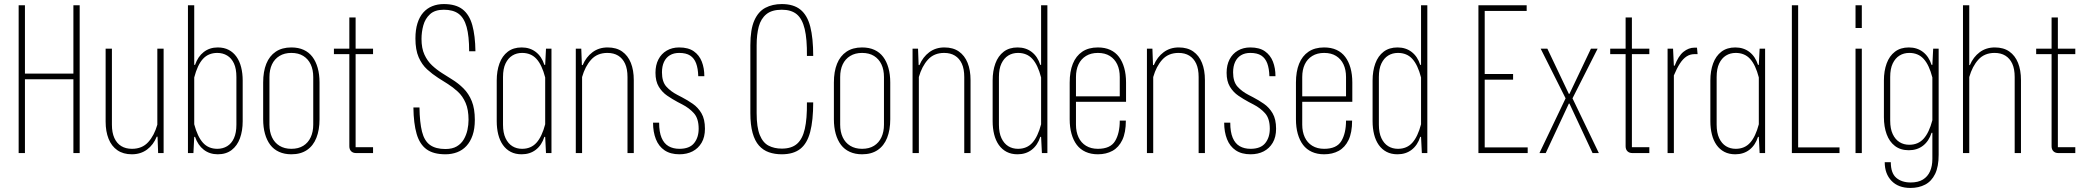

<svg xmlns="http://www.w3.org/2000/svg" viewBox="-20 -755 10286 947"><path d="M72 0V-729H103V0ZM342 0V-729H373V0ZM96 -364V-392H349V-364Z M787 -515V0H760L757 -81H753Q737 -41 705.5 -17.5Q674 6 630 6Q588 6 559 -14Q530 -34 515.5 -70.5Q501 -107 501 -155V-515H532V-140Q532 -101 544 -74.5Q556 -48 578 -34.5Q600 -21 631 -21Q681 -21 711 -54Q741 -87 756 -140V-515Z M1054 6Q1014 6 985 -16.5Q956 -39 942 -80H938L934 0H907V-729H938V-435H942Q956 -476 985 -498.5Q1014 -521 1054 -521Q1085 -521 1108 -509Q1131 -497 1146.5 -475Q1162 -453 1169.5 -423Q1177 -393 1177 -358V-157Q1177 -110 1163.5 -73Q1150 -36 1122.5 -15Q1095 6 1054 6ZM1052 -21Q1079 -21 1100.5 -34Q1122 -47 1134 -73.5Q1146 -100 1146 -140V-375Q1146 -416 1134 -442Q1122 -468 1100.5 -481Q1079 -494 1052 -494Q1008 -494 981 -464.5Q954 -435 938 -373V-142Q954 -81 981 -51Q1008 -21 1052 -21Z M1417 6Q1383 6 1356.5 -6Q1330 -18 1313 -40.5Q1296 -63 1287 -95Q1278 -127 1278 -167V-348Q1278 -402 1293.5 -440.5Q1309 -479 1340 -500Q1371 -521 1417 -521Q1452 -521 1478 -509Q1504 -497 1521 -474.5Q1538 -452 1547 -420Q1556 -388 1556 -348V-167Q1556 -114 1540.5 -75Q1525 -36 1494 -15Q1463 6 1417 6ZM1417 -21Q1452 -21 1476 -36Q1500 -51 1512.5 -78Q1525 -105 1525 -140V-375Q1525 -411 1512.5 -437.5Q1500 -464 1476 -479Q1452 -494 1417 -494Q1383 -494 1358.5 -479Q1334 -464 1321.5 -437.5Q1309 -411 1309 -375V-140Q1309 -105 1321.5 -78Q1334 -51 1358.5 -36Q1383 -21 1417 -21Z M1737 0Q1721 0 1712 -9Q1703 -18 1703 -34V-669H1734V-29H1820V0ZM1627 -488V-515H1820V-488Z M2177 6Q2118 6 2084 -18.5Q2050 -43 2035 -94.5Q2020 -146 2019 -225H2049Q2050 -151 2061.5 -105.5Q2073 -60 2101 -40Q2129 -20 2177 -20Q2211 -20 2233 -33Q2255 -46 2267.5 -67.5Q2280 -89 2285.5 -114Q2291 -139 2291 -164Q2291 -214 2276.5 -247.5Q2262 -281 2238 -303Q2214 -325 2187 -342L2141 -371Q2113 -389 2087 -412.5Q2061 -436 2045 -472.5Q2029 -509 2029 -565Q2029 -608 2039 -640Q2049 -672 2067.5 -693Q2086 -714 2112 -724.5Q2138 -735 2169 -735Q2228 -735 2261.5 -709Q2295 -683 2309.5 -631Q2324 -579 2325 -502H2294Q2294 -577 2281.5 -622Q2269 -667 2242 -687Q2215 -707 2169 -707Q2125 -707 2101 -685Q2077 -663 2068 -630Q2059 -597 2059 -563Q2059 -517 2073.5 -485.5Q2088 -454 2111 -432.5Q2134 -411 2161 -394L2207 -365Q2240 -345 2266 -319Q2292 -293 2307 -256Q2322 -219 2322 -164Q2322 -120 2311 -88Q2300 -56 2280.5 -35Q2261 -14 2234.5 -4Q2208 6 2177 6Z M2553 6Q2522 6 2499 -6Q2476 -18 2460.5 -40Q2445 -62 2437.5 -92Q2430 -122 2430 -157V-358Q2430 -405 2443.5 -442Q2457 -479 2484.5 -500Q2512 -521 2553 -521Q2594 -521 2623 -498.5Q2652 -476 2665 -435H2669L2673 -515H2700V0H2673L2669 -80H2665Q2652 -39 2623 -16.5Q2594 6 2553 6ZM2555 -21Q2599 -21 2626 -51Q2653 -81 2669 -142V-373Q2653 -435 2626 -464.5Q2599 -494 2555 -494Q2528 -494 2507 -481Q2486 -468 2473.5 -442Q2461 -416 2461 -375V-140Q2461 -100 2473.5 -73.5Q2486 -47 2507 -34Q2528 -21 2555 -21Z M2820 0V-515H2847L2850 -434H2854Q2871 -474 2902.5 -497.5Q2934 -521 2977 -521Q3020 -521 3048.5 -501Q3077 -481 3091.5 -445Q3106 -409 3106 -360V0H3075V-375Q3075 -415 3063 -441Q3051 -467 3029 -480.5Q3007 -494 2976 -494Q2926 -494 2896 -461Q2866 -428 2851 -375V0Z M3331 6Q3287 6 3258 -13.5Q3229 -33 3215 -68.5Q3201 -104 3201 -150H3231Q3231 -104 3243 -75.5Q3255 -47 3277.5 -34Q3300 -21 3331 -21Q3381 -21 3403.5 -49Q3426 -77 3426 -120Q3426 -170 3403 -196Q3380 -222 3345 -240L3322 -252Q3296 -266 3271 -283Q3246 -300 3229.5 -327Q3213 -354 3213 -396Q3213 -434 3227.5 -462Q3242 -490 3268.5 -505.5Q3295 -521 3330 -521Q3375 -521 3402 -502Q3429 -483 3441.5 -451Q3454 -419 3454 -379H3424Q3423 -417 3413.5 -442.5Q3404 -468 3384 -481Q3364 -494 3330 -494Q3303 -494 3284 -482.5Q3265 -471 3255 -449.5Q3245 -428 3245 -398Q3245 -352 3266.5 -328Q3288 -304 3321 -287L3344 -275Q3371 -261 3397 -243Q3423 -225 3440 -196Q3457 -167 3457 -120Q3457 -79 3440.5 -51Q3424 -23 3396 -8.5Q3368 6 3331 6Z M3836 6Q3801 6 3772.5 -4Q3744 -14 3723.5 -37Q3703 -60 3692 -99.5Q3681 -139 3681 -197V-532Q3681 -610 3700.5 -654Q3720 -698 3755 -716.5Q3790 -735 3836 -735Q3894 -735 3928 -707.5Q3962 -680 3976.5 -623.5Q3991 -567 3991 -479H3960Q3961 -562 3949 -612Q3937 -662 3910 -684.5Q3883 -707 3836 -707Q3787 -707 3760 -685Q3733 -663 3722.5 -624Q3712 -585 3712 -532V-197Q3712 -127 3727.5 -89Q3743 -51 3771 -36.5Q3799 -22 3836 -22Q3884 -22 3911 -45.5Q3938 -69 3949.5 -119Q3961 -169 3960 -250H3991Q3991 -161 3976 -104Q3961 -47 3927 -20.5Q3893 6 3836 6Z M4232 6Q4198 6 4171.5 -6Q4145 -18 4128 -40.5Q4111 -63 4102 -95Q4093 -127 4093 -167V-348Q4093 -402 4108.5 -440.5Q4124 -479 4155 -500Q4186 -521 4232 -521Q4267 -521 4293 -509Q4319 -497 4336 -474.5Q4353 -452 4362 -420Q4371 -388 4371 -348V-167Q4371 -114 4355.5 -75Q4340 -36 4309 -15Q4278 6 4232 6ZM4232 -21Q4267 -21 4291 -36Q4315 -51 4327.5 -78Q4340 -105 4340 -140V-375Q4340 -411 4327.5 -437.5Q4315 -464 4291 -479Q4267 -494 4232 -494Q4198 -494 4173.5 -479Q4149 -464 4136.5 -437.5Q4124 -411 4124 -375V-140Q4124 -105 4136.5 -78Q4149 -51 4173.5 -36Q4198 -21 4232 -21Z M4481 0V-515H4508L4511 -434H4515Q4532 -474 4563.5 -497.5Q4595 -521 4638 -521Q4681 -521 4709.5 -501Q4738 -481 4752.5 -445Q4767 -409 4767 -360V0H4736V-375Q4736 -415 4724 -441Q4712 -467 4690 -480.5Q4668 -494 4637 -494Q4587 -494 4557 -461Q4527 -428 4512 -375V0Z M4999 6Q4968 6 4945 -6Q4922 -18 4906.5 -40Q4891 -62 4883.5 -92Q4876 -122 4876 -157V-358Q4876 -405 4889.5 -442Q4903 -479 4930.5 -500Q4958 -521 4999 -521Q5040 -521 5069 -498.5Q5098 -476 5111 -435H5115V-729H5146V0H5119L5115 -80H5111Q5098 -39 5069 -16.5Q5040 6 4999 6ZM5001 -21Q5045 -21 5072 -51Q5099 -81 5115 -142V-373Q5099 -435 5072 -464.5Q5045 -494 5001 -494Q4974 -494 4953 -481Q4932 -468 4919.5 -442Q4907 -416 4907 -375V-140Q4907 -100 4919.5 -73.5Q4932 -47 4953 -34Q4974 -21 5001 -21Z M5395 6Q5361 6 5334.5 -6Q5308 -18 5291 -40.5Q5274 -63 5265 -95Q5256 -127 5256 -167V-348Q5256 -402 5271.5 -440.5Q5287 -479 5318 -500Q5349 -521 5395 -521Q5430 -521 5456 -509Q5482 -497 5499 -474.5Q5516 -452 5525 -420Q5534 -388 5534 -348V-253H5280V-280H5517L5503 -266V-375Q5503 -411 5490.5 -437.5Q5478 -464 5454 -479Q5430 -494 5395 -494Q5361 -494 5336.5 -479Q5312 -464 5299.5 -437.5Q5287 -411 5287 -375V-140Q5287 -105 5299.5 -78Q5312 -51 5336.5 -36Q5361 -21 5395 -21Q5457 -21 5480 -59.5Q5503 -98 5503 -160H5533Q5533 -101 5515.5 -64.5Q5498 -28 5467 -11Q5436 6 5395 6Z M5637 0V-515H5664L5667 -434H5671Q5688 -474 5719.5 -497.5Q5751 -521 5794 -521Q5837 -521 5865.5 -501Q5894 -481 5908.5 -445Q5923 -409 5923 -360V0H5892V-375Q5892 -415 5880 -441Q5868 -467 5846 -480.5Q5824 -494 5793 -494Q5743 -494 5713 -461Q5683 -428 5668 -375V0Z M6148 6Q6104 6 6075 -13.5Q6046 -33 6032 -68.5Q6018 -104 6018 -150H6048Q6048 -104 6060 -75.5Q6072 -47 6094.5 -34Q6117 -21 6148 -21Q6198 -21 6220.5 -49Q6243 -77 6243 -120Q6243 -170 6220 -196Q6197 -222 6162 -240L6139 -252Q6113 -266 6088 -283Q6063 -300 6046.5 -327Q6030 -354 6030 -396Q6030 -434 6044.5 -462Q6059 -490 6085.5 -505.5Q6112 -521 6147 -521Q6192 -521 6219 -502Q6246 -483 6258.5 -451Q6271 -419 6271 -379H6241Q6240 -417 6230.5 -442.5Q6221 -468 6201 -481Q6181 -494 6147 -494Q6120 -494 6101 -482.5Q6082 -471 6072 -449.5Q6062 -428 6062 -398Q6062 -352 6083.5 -328Q6105 -304 6138 -287L6161 -275Q6188 -261 6214 -243Q6240 -225 6257 -196Q6274 -167 6274 -120Q6274 -79 6257.5 -51Q6241 -23 6213 -8.5Q6185 6 6148 6Z M6511 6Q6477 6 6450.5 -6Q6424 -18 6407 -40.5Q6390 -63 6381 -95Q6372 -127 6372 -167V-348Q6372 -402 6387.5 -440.5Q6403 -479 6434 -500Q6465 -521 6511 -521Q6546 -521 6572 -509Q6598 -497 6615 -474.5Q6632 -452 6641 -420Q6650 -388 6650 -348V-253H6396V-280H6633L6619 -266V-375Q6619 -411 6606.5 -437.5Q6594 -464 6570 -479Q6546 -494 6511 -494Q6477 -494 6452.5 -479Q6428 -464 6415.5 -437.5Q6403 -411 6403 -375V-140Q6403 -105 6415.5 -78Q6428 -51 6452.5 -36Q6477 -21 6511 -21Q6573 -21 6596 -59.5Q6619 -98 6619 -160H6649Q6649 -101 6631.5 -64.5Q6614 -28 6583 -11Q6552 6 6511 6Z M6873 6Q6842 6 6819 -6Q6796 -18 6780.5 -40Q6765 -62 6757.5 -92Q6750 -122 6750 -157V-358Q6750 -405 6763.5 -442Q6777 -479 6804.5 -500Q6832 -521 6873 -521Q6914 -521 6943 -498.5Q6972 -476 6985 -435H6989V-729H7020V0H6993L6989 -80H6985Q6972 -39 6943 -16.5Q6914 6 6873 6ZM6875 -21Q6919 -21 6946 -51Q6973 -81 6989 -142V-373Q6973 -435 6946 -464.5Q6919 -494 6875 -494Q6848 -494 6827 -481Q6806 -468 6793.5 -442Q6781 -416 6781 -375V-140Q6781 -100 6793.5 -73.5Q6806 -47 6827 -34Q6848 -21 6875 -21Z M7272 0V-729H7510V-701H7303V-28H7515V0ZM7296 -362V-390H7443V-362Z M7573 0 7702 -270 7579 -515H7612L7718 -292H7721L7827 -515H7860L7736 -270L7866 0H7835L7721 -244H7718L7604 0Z M8032 0Q8016 0 8007 -9Q7998 -18 7998 -34V-669H8029V-29H8115V0ZM7922 -488V-515H8115V-488Z M8205 0V-515H8232L8236 -431H8240Q8258 -479 8283.5 -499.5Q8309 -520 8338 -520H8350L8353 -488H8338Q8316 -488 8298.5 -476.5Q8281 -465 8266 -442Q8251 -419 8236 -383V0Z M8539 6Q8508 6 8485 -6Q8462 -18 8446.5 -40Q8431 -62 8423.5 -92Q8416 -122 8416 -157V-358Q8416 -405 8429.5 -442Q8443 -479 8470.5 -500Q8498 -521 8539 -521Q8580 -521 8609 -498.5Q8638 -476 8651 -435H8655L8659 -515H8686V0H8659L8655 -80H8651Q8638 -39 8609 -16.5Q8580 6 8539 6ZM8541 -21Q8585 -21 8612 -51Q8639 -81 8655 -142V-373Q8639 -435 8612 -464.5Q8585 -494 8541 -494Q8514 -494 8493 -481Q8472 -468 8459.5 -442Q8447 -416 8447 -375V-140Q8447 -100 8459.5 -73.5Q8472 -47 8493 -34Q8514 -21 8541 -21Z M8818 0V-729H8849V-28H9053V0Z M9132 0V-515H9163V0ZM9132 -617V-729H9163V-617Z M9403 172Q9343 172 9309.5 137Q9276 102 9276 45H9306Q9306 99 9333 122Q9360 145 9404 145Q9441 145 9464.5 130.5Q9488 116 9499.5 90Q9511 64 9511 29V-100H9507Q9494 -59 9465 -36.5Q9436 -14 9395 -14Q9354 -14 9326.5 -35Q9299 -56 9285.5 -93Q9272 -130 9272 -177V-358Q9272 -405 9285.5 -442Q9299 -479 9326.5 -500Q9354 -521 9395 -521Q9436 -521 9465 -498.5Q9494 -476 9507 -435H9511L9515 -515H9542V9Q9542 67 9524.5 103Q9507 139 9475.5 155.5Q9444 172 9403 172ZM9397 -41Q9441 -41 9468 -71Q9495 -101 9511 -162V-373Q9495 -435 9468 -464.5Q9441 -494 9397 -494Q9370 -494 9349 -481Q9328 -468 9315.5 -442Q9303 -416 9303 -375V-160Q9303 -120 9315.5 -93.5Q9328 -67 9349 -54Q9370 -41 9397 -41Z M9662 0V-729H9693V-434H9696Q9713 -474 9744.5 -497.5Q9776 -521 9819 -521Q9862 -521 9890.5 -501Q9919 -481 9933.5 -445Q9948 -409 9948 -360V0H9917V-375Q9917 -415 9905 -441Q9893 -467 9871 -480.5Q9849 -494 9818 -494Q9768 -494 9738 -461Q9708 -428 9693 -375V0Z M10133 0Q10117 0 10108 -9Q10099 -18 10099 -34V-669H10130V-29H10216V0ZM10023 -488V-515H10216V-488Z"/></svg>

Font: Hubot Sans Condensed ExtraLight
Style: Regular
Weight: 200
Width: 3
Designer: Deni Anggara
Foundry: GitHub, Inc., Subsidiary of Microsoft Corporation
Version: Version 2.000